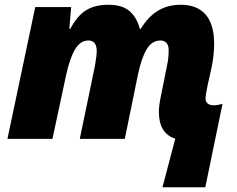

<svg xmlns="http://www.w3.org/2000/svg" viewBox="-20 -583 997 806"><path d="M688 -373Q688 -392.6 678.7 -402.8Q669.4 -413.1 653.8 -413.1Q617.7 -413.1 595.5 -376Q573.2 -338.9 558.1 -265.1L503.9 0H314.9L378.9 -308.1Q386.2 -352.1 386.2 -367.2Q386.2 -413.1 351.1 -413.1Q317.9 -413.1 295.7 -376.7Q273.4 -340.3 257.8 -269L200.2 0H11.2L127.9 -553.2H278.8L271 -461.9H274.9Q304.7 -517.6 341.8 -540.3Q378.9 -563 435.1 -563Q492.2 -563 523.2 -536.9Q554.2 -510.7 566.9 -461.9H570.8Q602.5 -513.7 643.6 -538.3Q684.6 -563 738.8 -563Q807.6 -563 843.3 -521.7Q878.9 -480.5 878.9 -399.9Q878.9 -351.1 868.2 -299.8L850.1 -217.8Q842.8 -182.6 842.8 -170.9Q842.8 -141.1 877.9 -141.1Q892.6 -141.1 914.1 -147L841.8 203.1H662.1L715.8 -1Q647 -22.5 647 -113.8Q647 -140.6 655.8 -181.2L681.2 -308.1Q688 -335.4 688 -373Z"/></svg>

Font: Open Sans Extrabold
Style: Italic
Weight: 800
Italic angle: -12°
Foundry: Ascender Corporation
Version: Version 1.10